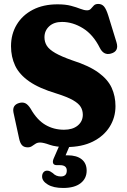

<svg xmlns="http://www.w3.org/2000/svg" viewBox="-20 -734 644 976"><path d="M318 13.5Q264 13.5 232.2 2Q200.5 -9.5 184 -9.5Q170 -9.5 160.5 -3.2Q151 3 142.2 9Q133.5 15 121 15Q102 15 92 4.2Q82 -6.5 77 -30.5L48.5 -162Q41 -200 77.5 -210.5Q95.5 -215.5 109 -209Q122.5 -202.5 136 -181Q168 -124.5 210.5 -99.5Q253 -74.5 305.5 -74.5Q349 -74.5 374.8 -95.5Q400.5 -116.5 401 -150Q401 -172.5 390.5 -190.2Q380 -208 351.5 -224.5Q323 -241 267.5 -258.5Q179 -285 128.5 -320.2Q78 -355.5 57 -400.2Q36 -445 36 -499Q36 -560.5 65 -608.8Q94 -657 147 -684.5Q200 -712 272.5 -712Q313 -712 341 -704.5Q369 -697 388.5 -689.2Q408 -681.5 422.5 -681.5Q435 -681.5 442 -689.5Q449 -697.5 456.8 -705.8Q464.5 -714 479.5 -714Q497.5 -714 508.8 -701Q520 -688 530.5 -654.5L572 -519.5Q586.5 -473 543.5 -461.5Q507 -451.5 487.5 -490.5Q453.5 -558.5 401.5 -590.5Q349.5 -622.5 295 -622.5Q254 -622.5 230 -600.2Q206 -578 206 -544.5Q206 -520.5 218.2 -501.2Q230.5 -482 261.5 -464.2Q292.5 -446.5 348 -427Q432.5 -400 480.2 -365.2Q528 -330.5 547.5 -288Q567 -245.5 567 -194.5Q567 -136.5 537.2 -89.2Q507.5 -42 451.8 -14.2Q396 13.5 318 13.5ZM288 -9H341L313.5 55.5Q318.5 55.5 324 55.5Q370 55.5 395.2 75.8Q420.5 96 420.5 133.5Q420.5 173.5 389.5 197.5Q358.5 221.5 301 221.5Q251.5 221.5 222.8 204Q194 186.5 194 163.5Q194 150 201 141.8Q208 133.5 219.5 133.5Q228 133.5 235 137.2Q242 141 248.5 146Q264.5 163 289 163Q319.5 163 319.5 133Q319.5 105.5 284.5 105.5H269Q254 105.5 250.2 96.2Q246.5 87 252.5 72.5Z"/></svg>

Font: Fraunces 72pt S100
Style: Bold
Weight: 700
Version: Version 1.000; ttfautohint (v1.8.3)